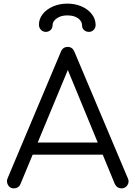

<svg xmlns="http://www.w3.org/2000/svg" viewBox="-20 -1040 743 1060"><path d="M57 0Q34 0 24 -19Q14 -38 22 -56L316 -754Q327 -781 354 -781Q380 -781 391 -754L686 -55Q695 -36 683.5 -18Q672 0 651 0Q639 0 629.5 -6Q620 -12 614 -24L339 -691H370L93 -24Q88 -12 78.5 -6Q69 0 57 0ZM123 -186 153 -253H559L589 -186ZM233 -864Q217 -864 206 -875.5Q195 -887 195 -904Q195 -936 216 -962.5Q237 -989 273 -1004.5Q309 -1020 352 -1020Q393 -1020 428 -1005.5Q463 -991 485 -964.5Q507 -938 508 -903Q508 -887 497.5 -875.5Q487 -864 471 -864Q455 -864 444 -874Q433 -884 433 -900Q433 -923 411 -939Q389 -955 352 -955Q316 -955 293 -938.5Q270 -922 270 -900Q270 -884 259 -874Q248 -864 233 -864Z"/></svg>

Font: Comfortaa
Style: Regular
Weight: 400
Designer: Johan Aakerlund
Foundry: Johan Aakerlund
Version: Version 3.104; ttfautohint (v1.8.1.43-b0c9)